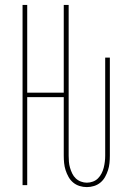

<svg xmlns="http://www.w3.org/2000/svg" viewBox="-20 -755 540 783"><path d="M334 8Q319 8 304.5 3.5Q290 -1 278.5 -10.5Q267 -20 259.5 -33.5Q252 -47 247.5 -61Q243 -75 241.5 -90Q240 -105 240 -120V-359H91V0H72V-735H91V-377H240V-735H260V-120Q260 -108 261 -95.5Q262 -83 265.5 -71Q269 -59 274.5 -47.5Q280 -36 289 -27.5Q298 -19 310 -14.5Q322 -10 334 -10Q347 -10 359 -14.5Q371 -19 379.5 -27.5Q388 -36 394 -47.5Q400 -59 403 -71Q406 -83 407.5 -95.5Q409 -108 409 -120V-520H428V-120Q428 -105 426.5 -90Q425 -75 420.5 -61Q416 -47 408.5 -33.5Q401 -20 389.5 -10.5Q378 -1 363.5 3.5Q349 8 334 8Z"/></svg>

Font: Iosevka SS04 Thin
Style: Regular
Weight: 100
Monospace: yes
Designer: Belleve Invis
Foundry: Belleve Invis
Version: Version 19.0.0; ttfautohint (v1.8.4)